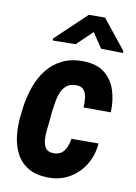

<svg xmlns="http://www.w3.org/2000/svg" viewBox="-86 -807 618 873"><g transform="rotate(10 223.0 -370.5)"><path d="M203.1 -103Q226.6 -102.5 240.7 -114Q254.9 -125.5 262.2 -144Q269.5 -162.6 272.5 -181.6L397.5 -182.1Q393.1 -127.9 366.7 -83.7Q340.3 -39.6 296.1 -14.2Q252 11.2 195.3 10.3Q139.6 8.8 104.2 -12.9Q68.8 -34.7 50 -71Q31.2 -107.4 26.1 -152.1Q21 -196.8 26.4 -244.6L30.8 -283.2Q37.6 -333.5 54 -380.1Q70.3 -426.8 98.9 -462.9Q127.4 -499 169.4 -519.3Q211.4 -539.6 268.6 -538.1Q329.1 -536.6 364.7 -507.6Q400.4 -478.5 415.3 -432.1Q430.2 -385.7 427.7 -331.1L302.2 -331.5Q302.7 -350.6 301.3 -371.8Q299.8 -393.1 289.3 -408.7Q278.8 -424.3 254.4 -425.3Q225.6 -426.3 208.5 -412.6Q191.4 -398.9 182.6 -376.5Q173.8 -354 170.2 -329.1Q166.5 -304.2 163.6 -283.7L160.2 -244.6Q158.7 -228 155.8 -204.3Q152.8 -180.7 154.3 -157.5Q155.8 -134.3 166.3 -118.9Q176.8 -103.5 203.1 -103ZM327.1 -751 435.5 -615.7V-606.4L334 -608.4L288.1 -677.2L216.3 -608.4L110.8 -606.9V-616.2L252.4 -750.5Z"/></g></svg>

Font: Roboto Condensed
Style: Bold Italic
Weight: 700
Italic angle: -12°
Designer: Christian Robertson
Foundry: Google
Version: Version 3.0